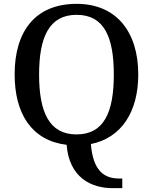

<svg xmlns="http://www.w3.org/2000/svg" viewBox="-20 -745 794 997"><path d="M564 232H615V182H599C522 182 463 143 452 3C611 -29 698 -165 698 -358C698 -580 584 -725 378 -725C161 -725 56 -580 56 -359C56 -155 144 -15 326 7C339 177 454 232 564 232ZM377 -47C236 -47 183 -162 183 -358C183 -554 236 -668 378 -668C520 -668 571 -554 571 -358C571 -162 520 -47 377 -47Z"/></svg>

Font: Noto Serif Devanagari Medium
Style: Regular
Weight: 500
Designer: Universal Thirst, Indian Type Foundry and the Monotype Design Team
Foundry: Monotype Imaging Inc.
Version: Version 2.004